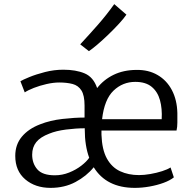

<svg xmlns="http://www.w3.org/2000/svg" viewBox="-20 -903 932 931"><path d="M54 -147Q54 -202 86 -240.2Q118 -278.5 174 -300Q223 -319.5 282.5 -326.2Q342 -333 390 -333V-391Q390 -440.5 374.8 -464.5Q359.5 -488.5 331.8 -495.8Q304 -503 267 -503Q239 -503 206 -495.5Q173 -488 144.2 -476.8Q115.5 -465.5 100 -455L79 -509Q89 -515.5 121.8 -529Q154.5 -542.5 198.5 -553.8Q242.5 -565 287 -565Q348.5 -565 390.8 -547Q433 -529 451 -476Q483 -517 530.8 -540.2Q578.5 -563.5 641 -564Q700 -565 744.2 -539.2Q788.5 -513.5 813.5 -466Q838.5 -418.5 840 -355Q840 -329 840 -308.2Q840 -287.5 836 -270H472Q471.5 -260.5 472 -250Q474.5 -177.5 498.2 -134.5Q522 -91.5 562.2 -72.8Q602.5 -54 654 -54Q679 -54 709.2 -59.2Q739.5 -64.5 766 -73Q792.5 -81.5 807 -91L823 -43Q804.5 -28 773.2 -16.5Q742 -5 705.2 1.5Q668.5 8 634 8Q496 8 434.5 -92Q399.5 -49 346.2 -20.5Q293 8 225 8Q151 8 102.5 -33.2Q54 -74.5 54 -147ZM636 -506Q575 -506 530.5 -463.5Q486 -421 475 -325H764Q767 -376 755.8 -417Q744.5 -458 715.5 -482Q686.5 -506 636 -506ZM136 -153Q136 -110.5 161 -81.8Q186 -53 246 -53Q282 -53 315.5 -66.5Q349 -80 374.5 -99.8Q400 -119.5 412.5 -138Q391 -196.5 391 -276Q391 -278.5 391 -281Q348.5 -281 300 -274.8Q251.5 -268.5 219 -255Q175.5 -238.5 155.8 -213.8Q136 -189 136 -153ZM411 -655 369 -688Q413.5 -736 455 -783.2Q496.5 -830.5 534 -883L593 -832Q580.5 -813.5 556.8 -787.8Q533 -762 505.5 -735.5Q478 -709 452.5 -687.2Q427 -665.5 411 -655Z"/></svg>

Font: Merriweather Sans Light
Style: Regular
Weight: 300
Designer: Eben Sorkin
Foundry: Eben Sorkin
Version: Version 2.001; ttfautohint (v1.8.3)